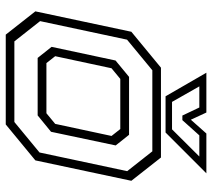

<svg xmlns="http://www.w3.org/2000/svg" viewBox="-55 -683 738 668"><g transform="rotate(90 314.0 -349.0)"><path d="M100.5 0 19.5 -103 90.5 -437 215.5 -540H528L609 -437L538 -103L413 0ZM124 -30H404.5L510.5 -117.5L575.5 -422.5L506.5 -510H224.5L118 -422L53.5 -119.5ZM181.5 -111 143 -159.5 190.5 -382 247.5 -429H449L486 -382.5L438.5 -157.5L381.5 -111ZM199.5 -141.5H374L411 -172L453 -368L429 -398.5H254.5L217.5 -368L175.5 -172ZM315 -556 233 -698H371.5L396.5 -644L444.5 -698H583L441 -556ZM334.5 -578.5H430L524.5 -673.5H451L398 -614.5H382L354 -673.5H280.5Z"/></g></svg>

Font: Tourney Light
Style: Italic
Weight: 300
Italic angle: -12°
Version: Version 1.015